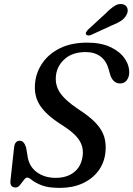

<svg xmlns="http://www.w3.org/2000/svg" viewBox="-20 -925 664 957"><path d="M279 11.5Q220.5 11.5 188.2 -1.2Q156 -14 140 -27Q124 -40 115.5 -40Q108 -40 99 -27.8Q90 -15.5 79.8 -3Q69.5 9.5 58 9.5Q29 9.5 32 -23.5L50 -188Q53 -223.5 79 -223.5Q99.5 -223.5 110 -190L116 -155.5Q122 -98.5 161.2 -68.5Q200.5 -38.5 257.5 -38.5Q313 -38.5 348.2 -66Q383.5 -93.5 391 -142Q399 -186.5 376.5 -223.8Q354 -261 286.5 -303.5Q211.5 -350.5 179.2 -399.8Q147 -449 155.5 -517Q161.5 -568 192.8 -612.8Q224 -657.5 279.8 -685Q335.5 -712.5 415 -712.5Q482.5 -712.5 529.5 -690.8Q576.5 -669 600.8 -634.5Q625 -600 624 -562Q623.5 -540 611.5 -524.5Q599.5 -509 579 -509Q544.5 -509 530 -550L521.5 -580Q510 -622 480.5 -643.8Q451 -665.5 407.5 -665.5Q343 -665.5 304.8 -632.8Q266.5 -600 259.5 -553Q252.5 -504 277.8 -465Q303 -426 368.5 -382Q426.5 -345 457.8 -311.5Q489 -278 499.5 -243Q510 -208 505.5 -166Q500 -113 470 -73Q440 -33 391 -10.8Q342 11.5 279 11.5ZM506 -857.5Q530.5 -882.5 551.5 -895.8Q572.5 -909 593.5 -903.5Q611 -898 615.2 -882.5Q619.5 -867 610.5 -851Q601 -833 583.8 -821.5Q566.5 -810 540 -799.5L433 -750.5Q426 -747.5 419 -748.2Q412 -749 409 -753.5Q406 -759 409.8 -765.2Q413.5 -771.5 419.5 -778Z"/></svg>

Font: Fraunces 9pt S050
Style: Italic
Weight: 400
Italic angle: -16°
Version: Version 1.000; ttfautohint (v1.8.3)